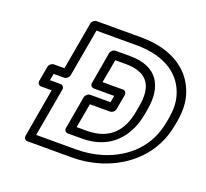

<svg xmlns="http://www.w3.org/2000/svg" viewBox="-129 -891 1147 1070"><g transform="rotate(20 444.5 -355.5)"><path d="M169 -25 220 -313C223 -328 210 -338 199 -338H137L144 -378H206C221 -378 234 -392 236 -403L286 -686H523C704 -686 799 -605 829 -499C840 -461 841 -419 833 -371L827 -339C801 -190 698 -92 560 -48C512 -33 460 -25 404 -25ZM115 0C113 11 120 25 135 25H396C457 25 514 16 568 -1C723 -51 847 -167 877 -339L883 -371C892 -425 891 -475 878 -520C842 -645 729 -736 532 -736H269C258 -736 243 -726 240 -711L190 -428H127C116 -428 101 -418 98 -403L82 -313C80 -302 88 -288 103 -288H165ZM704 -372C729 -513 675 -617 511 -617H425C410 -617 397 -603 395 -592L362 -403C359 -388 372 -378 383 -378H503L496 -338H376C361 -338 348 -324 346 -313L312 -118C309 -103 321 -93 332 -93H416C581 -93 673 -198 698 -339ZM654 -372 648 -339C627 -218 561 -143 425 -143H366L392 -288H512C523 -288 538 -298 541 -313L557 -403C559 -414 552 -428 537 -428H416L441 -567H502C637 -567 676 -494 654 -372Z"/></g></svg>

Font: Asimov
Style: XWidOuIt
Weight: 500
Designer: Google
Version: Version 2.000980; 2014